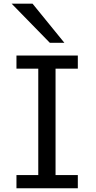

<svg xmlns="http://www.w3.org/2000/svg" viewBox="-20 -1011 516 1031"><path d="M397.9 -712.9V-642.1H278.3V-70.8H397.9V0H68.4V-70.8H185.5V-642.1H68.4V-712.9ZM154.8 -991.2 325.7 -781.2H247.6L42.5 -991.2Z"/></svg>

Font: Andika New Basic
Style: Regular
Weight: 400
Designer: Victor Gaultney, Annie Olsen, Julie Remington, Don Collingsworth, Eric Hays
Foundry: SIL International
Version: Version 5.500